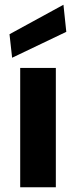

<svg xmlns="http://www.w3.org/2000/svg" viewBox="-20 -788 319 808"><path d="M65 0V-502H215V0ZM31 -545 20 -644 247 -768 259 -654Z"/></svg>

Font: DM Sans 16pt Black
Style: Regular
Weight: 900
Version: Version 4.004;gftools[0.9.30]